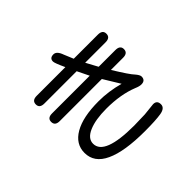

<svg xmlns="http://www.w3.org/2000/svg" viewBox="-180 -1046 1360 1360"><g transform="rotate(-45 500.0 -366.0)"><path d="M260.7 6.8Q157.2 -41 157.2 -138.7Q157.2 -227.5 243.2 -277.3Q329.1 -327.1 486.3 -327.1Q586.9 -327.1 689.5 -298.8L614.3 -421.9H192.4Q145.5 -421.9 145.5 -460.9Q145.5 -499 192.4 -499H570.3L527.3 -586.9H204.1Q156.2 -586.9 156.2 -625Q156.2 -664.1 204.1 -664.1H491.2Q457 -737.3 457 -753.9Q457 -788.1 495.1 -788.1Q527.3 -788.1 545.9 -734.4L575.2 -664.1H816.4Q864.3 -664.1 864.3 -626Q864.3 -586.9 816.4 -586.9H612.3L658.2 -502L660.2 -499H827.1Q875 -499 875 -460.9Q875 -421.9 827.1 -421.9H705.1Q778.3 -302.7 802.7 -278.3Q826.2 -251 826.2 -235.4Q826.2 -196.3 785.2 -196.3Q765.6 -196.3 736.3 -209Q630.9 -251 489.3 -251Q378.9 -251 312.5 -222.2Q246.1 -193.4 246.1 -141.6Q246.1 -26.4 543 -26.4L652.3 -29.3L745.1 -39.1Q784.2 -39.1 784.2 1Q784.2 38.1 730.5 46.9Q676.8 55.7 569.3 55.7Q364.3 55.7 260.7 6.8Z"/></g></svg>

Font: jf-openhuninn-2.0
Style: Regular
Weight: 400
Designer: [Kosugi Maru]
Designed by MOTOYA      

[Varela Round]
Joe Prince (Latin component); Avraham Cornfeld (Hebrew component)
Foundry: justfont CO.,LTD.
Version: 2.0